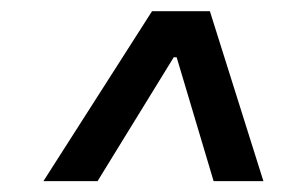

<svg xmlns="http://www.w3.org/2000/svg" viewBox="-20 -727 515 349"><path d="M58.9 -397.7 256.4 -706.7H361.5L458.8 -397.7H368.3L301.1 -622.9H295.8L157.3 -397.7Z"/></svg>

Font: Inter UI Medium
Style: Italic
Weight: 500
Italic angle: 9.39999°
Designer: Rasmus Andersson
Foundry: rsms
Version: 3.2;8d6f07862